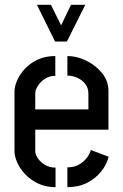

<svg xmlns="http://www.w3.org/2000/svg" viewBox="-20 -775 509 795"><path d="M208 -603 133 -755H191L233 -670L274 -755H333L257 -603ZM210 0Q168 0 136 -16Q104 -32 82.5 -55.5Q61 -79 50.5 -104Q40 -129 40 -148V-397Q40 -416 50.5 -441Q61 -466 82.5 -489.5Q104 -513 136 -528Q168 -543 209 -543V-461Q185 -461 166.5 -449Q148 -437 137 -420Q126 -403 126 -389V-322H346V-388Q346 -411 333 -427.5Q320 -444 300 -453Q280 -462 259 -462V-543Q298 -543 337 -524Q376 -505 402.5 -472.5Q429 -440 429 -398V-238H126V-148Q126 -136 136.5 -120Q147 -104 166 -92.5Q185 -81 210 -81ZM259 0V-82Q287 -82 307 -93.5Q327 -105 339.5 -121.5Q352 -138 356 -154L430 -126Q422 -94 399 -65Q376 -36 340.5 -18Q305 0 259 0Z"/></svg>

Font: Stick No Bills Medium
Style: Regular
Weight: 500
Version: Version 2.000